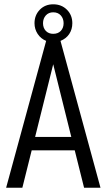

<svg xmlns="http://www.w3.org/2000/svg" viewBox="-20 -882 501 902"><path d="M331.1 -175.8H128.9L85 0H8.8L196.8 -689.9Q171.9 -700.2 157.2 -722.2Q142.1 -745.1 142.1 -772.9Q142.1 -810.5 167 -836.4Q191.9 -861.8 230 -861.8Q269 -861.8 294.4 -836.4Q319.8 -811 319.8 -772.9Q319.8 -744.1 305.2 -722.2Q291 -700.7 264.2 -689.9L452.1 0H375ZM195.3 -736.8Q208.5 -723.1 230 -723.1Q252.4 -723.1 265.6 -736.8Q278.8 -751 278.8 -772.9Q278.8 -794.9 265.6 -809.6Q252.4 -824.2 230 -824.2Q208.5 -824.2 195.3 -809.6Q182.1 -794.9 182.1 -772.9Q182.1 -751 195.3 -736.8ZM314.9 -238.8 230 -580.1 145 -238.8Z"/></svg>

Font: D-DIN Condensed
Style: Regular
Weight: 400
Width: 3
Designer: Charles Nix
Foundry: Datto Inc.
Version: Version 1.00